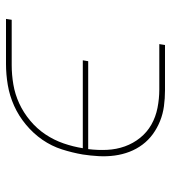

<svg xmlns="http://www.w3.org/2000/svg" viewBox="15 -585 570 640"><g transform="rotate(90 300.0 -265.0)"><path d="M43 0 46 -19H197Q229 -19 261.5 -24.5Q294 -30 324.5 -44Q355 -58 382 -80.5Q409 -103 428 -131.5Q447 -160 458 -192Q469 -224 474 -256H181L184 -274H477Q481 -306 479.5 -337Q478 -368 468 -396Q458 -424 439.5 -447Q421 -470 395.5 -484.5Q370 -499 339.5 -505Q309 -511 278 -511H127L130 -530H281Q308 -530 334 -526.5Q360 -523 383.5 -513.5Q407 -504 427 -489.5Q447 -475 462 -455Q477 -435 486 -411.5Q495 -388 498.5 -362Q502 -336 500.5 -309Q499 -282 495 -256Q489 -221 478 -186.5Q467 -152 446 -121.5Q425 -91 395.5 -66.5Q366 -42 332.5 -27Q299 -12 263.5 -6Q228 0 193 0Z"/></g></svg>

Font: Iosevka Curly Thin Extended
Style: Italic
Weight: 100
Width: 7
Italic angle: -9°
Monospace: yes
Designer: Belleve Invis
Foundry: Belleve Invis
Version: Version 11.1.0; ttfautohint (v1.8.3)